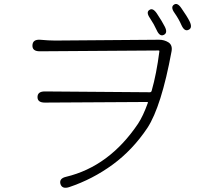

<svg xmlns="http://www.w3.org/2000/svg" viewBox="-20 -870 1040 947"><path d="M321 53Q286 64 278 37Q271 10 306 2Q519 -49 661 -260Q686 -298 709 -362Q711 -367 706 -367L201 -364Q165 -364 165 -391Q165 -419 201 -419L719 -415Q726 -415 728 -422Q752 -506 766 -616Q767 -621 762 -621L176 -617Q139 -617 140 -646Q141 -676 177 -674L218 -671Q235 -670 252 -670L765 -674Q790 -674 811 -661Q832 -647 826 -616Q776 -345 707 -239Q634 -130 535.5 -58Q437 14 321 53ZM788 -698Q768 -688 753 -721Q740 -750 720 -780Q699 -810 717 -821Q734 -833 754 -803Q780 -764 792 -740Q809 -708 788 -698ZM910 -723Q890 -713 875 -746Q862 -776 841 -806Q820 -835 838 -847Q855 -859 875 -829Q903 -789 915 -765Q931 -732 910 -723Z"/></svg>

Font: Resource Han Rounded KR Light
Style: Regular
Weight: 300
Designer: Cyano Hao (round all glyphs); Ryoko NISHIZUKA 西塚涼子 (kana, bopomofo & ideographs); Paul D. Hunt (Latin, Greek & Cyrillic)
Foundry: Cyano Hao
Version: 0.990